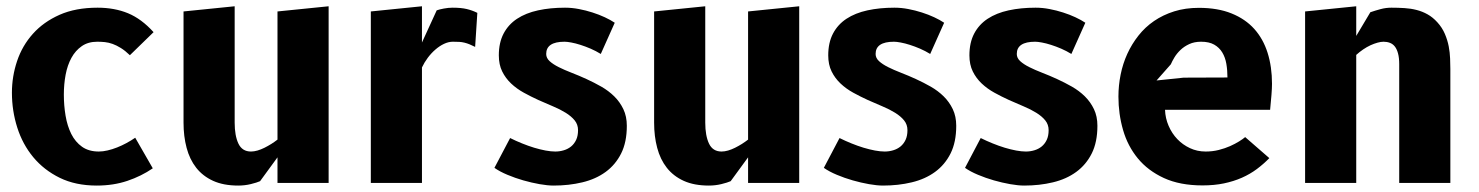

<svg xmlns="http://www.w3.org/2000/svg" viewBox="-20 -583 4715 612"><path d="M394 -407Q379 -421.5 365.2 -430Q351.5 -438.5 339 -443Q326.5 -447.5 314.2 -448.8Q302 -450 290 -450Q261 -450 240.8 -436Q220.5 -422 207.8 -398.8Q195 -375.5 189.2 -345Q183.5 -314.5 183.5 -281.5Q183.5 -247 189 -214.2Q194.5 -181.5 207.2 -156Q220 -130.5 241.5 -115.2Q263 -100 295 -100Q308 -100 323 -103.5Q338 -107 353.2 -113Q368.5 -119 383.2 -127Q398 -135 411 -144L467 -46.5Q430.5 -21.5 386 -6.5Q341.5 8.5 288.5 8.5Q221 8.5 170.5 -16.2Q120 -41 86 -82Q52 -123 35 -176.5Q18 -230 18 -287.5Q18 -339.5 34.5 -388.5Q51 -437.5 84.8 -475.2Q118.5 -513 169.8 -535.8Q221 -558.5 291 -558.5Q345 -558.5 388 -540.8Q431 -523 469.5 -480.5Z M864.5 -546.5 1027.5 -563V0H864.5V-81.5L809 -5.5Q799 -1 779.5 3.8Q760 8.5 739.5 8.5Q692.5 8.5 659.5 -6.5Q626.5 -21.5 605.5 -48.2Q584.5 -75 574.8 -111.8Q565 -148.5 565 -192V-546.5L728 -563V-192Q728 -150.5 740 -125.2Q752 -100 780 -100Q789.5 -100 800.8 -103.2Q812 -106.5 823 -112Q834 -117.5 844.8 -124.2Q855.5 -131 864.5 -138Z M1494.5 -433.5Q1484.5 -438.5 1476.5 -441.8Q1468.5 -445 1460.5 -447Q1452.5 -449 1443.8 -449.5Q1435 -450 1423.5 -450Q1409.5 -450 1395.2 -443.2Q1381 -436.5 1367.8 -425Q1354.5 -413.5 1343.5 -398.8Q1332.5 -384 1325 -368V0H1162V-546.5L1325 -563V-447.5L1372 -550Q1380 -553 1394.8 -555.8Q1409.5 -558.5 1422.5 -558.5Q1450 -558.5 1467.8 -554.2Q1485.5 -550 1501.5 -542Z M1895 -411Q1879.5 -420.5 1862.8 -427.8Q1846 -435 1830.2 -440Q1814.5 -445 1801 -447.5Q1787.5 -450 1779.5 -450Q1721 -450 1721 -411Q1721 -398 1732 -388Q1743 -378 1761 -369Q1779 -360 1802.2 -351Q1825.5 -342 1849.5 -331Q1873.5 -320 1896.8 -306.8Q1920 -293.5 1938 -275.8Q1956 -258 1967 -235Q1978 -212 1978 -182Q1978 -130 1960 -94Q1942 -58 1910.5 -35Q1879 -12 1836.2 -1.8Q1793.5 8.5 1744.5 8.5Q1725.5 8.5 1700 4Q1674.5 -0.5 1648.2 -8Q1622 -15.5 1597.5 -25.8Q1573 -36 1556 -48L1606 -143Q1624 -134 1643.8 -126Q1663.5 -118 1682.5 -112.2Q1701.5 -106.5 1719 -103.2Q1736.5 -100 1750 -100Q1764 -100 1777.2 -104Q1790.5 -108 1800.5 -116.2Q1810.5 -124.5 1816.5 -137.2Q1822.5 -150 1822.5 -168Q1822.5 -186 1811.8 -199.2Q1801 -212.5 1783.2 -223.5Q1765.5 -234.5 1742.8 -244Q1720 -253.5 1696.2 -264.2Q1672.5 -275 1649.8 -287.5Q1627 -300 1609.2 -316.8Q1591.5 -333.5 1580.8 -355.2Q1570 -377 1570 -406.5Q1570 -447 1585.2 -476Q1600.5 -505 1628.2 -523.2Q1656 -541.5 1695 -550Q1734 -558.5 1781 -558.5Q1803 -558.5 1825.2 -554.2Q1847.5 -550 1868.5 -543.2Q1889.5 -536.5 1907.8 -528Q1926 -519.5 1939.5 -510.5Z M2364.5 -546.5 2527.5 -563V0H2364.5V-81.5L2309 -5.5Q2299 -1 2279.5 3.8Q2260 8.5 2239.5 8.5Q2192.5 8.5 2159.5 -6.5Q2126.5 -21.5 2105.5 -48.2Q2084.5 -75 2074.8 -111.8Q2065 -148.5 2065 -192V-546.5L2228 -563V-192Q2228 -150.5 2240 -125.2Q2252 -100 2280 -100Q2289.5 -100 2300.8 -103.2Q2312 -106.5 2323 -112Q2334 -117.5 2344.8 -124.2Q2355.5 -131 2364.5 -138Z M2945 -411Q2929.5 -420.5 2912.8 -427.8Q2896 -435 2880.2 -440Q2864.5 -445 2851 -447.5Q2837.5 -450 2829.5 -450Q2771 -450 2771 -411Q2771 -398 2782 -388Q2793 -378 2811 -369Q2829 -360 2852.2 -351Q2875.5 -342 2899.5 -331Q2923.5 -320 2946.8 -306.8Q2970 -293.5 2988 -275.8Q3006 -258 3017 -235Q3028 -212 3028 -182Q3028 -130 3010 -94Q2992 -58 2960.5 -35Q2929 -12 2886.2 -1.8Q2843.5 8.5 2794.5 8.5Q2775.5 8.5 2750 4Q2724.5 -0.5 2698.2 -8Q2672 -15.5 2647.5 -25.8Q2623 -36 2606 -48L2656 -143Q2674 -134 2693.8 -126Q2713.5 -118 2732.5 -112.2Q2751.5 -106.5 2769 -103.2Q2786.5 -100 2800 -100Q2814 -100 2827.2 -104Q2840.5 -108 2850.5 -116.2Q2860.5 -124.5 2866.5 -137.2Q2872.5 -150 2872.5 -168Q2872.5 -186 2861.8 -199.2Q2851 -212.5 2833.2 -223.5Q2815.5 -234.5 2792.8 -244Q2770 -253.5 2746.2 -264.2Q2722.5 -275 2699.8 -287.5Q2677 -300 2659.2 -316.8Q2641.5 -333.5 2630.8 -355.2Q2620 -377 2620 -406.5Q2620 -447 2635.2 -476Q2650.5 -505 2678.2 -523.2Q2706 -541.5 2745 -550Q2784 -558.5 2831 -558.5Q2853 -558.5 2875.2 -554.2Q2897.5 -550 2918.5 -543.2Q2939.5 -536.5 2957.8 -528Q2976 -519.5 2989.5 -510.5Z M3395 -411Q3379.5 -420.5 3362.8 -427.8Q3346 -435 3330.2 -440Q3314.5 -445 3301 -447.5Q3287.5 -450 3279.5 -450Q3221 -450 3221 -411Q3221 -398 3232 -388Q3243 -378 3261 -369Q3279 -360 3302.2 -351Q3325.5 -342 3349.5 -331Q3373.5 -320 3396.8 -306.8Q3420 -293.5 3438 -275.8Q3456 -258 3467 -235Q3478 -212 3478 -182Q3478 -130 3460 -94Q3442 -58 3410.5 -35Q3379 -12 3336.2 -1.8Q3293.5 8.5 3244.5 8.5Q3225.5 8.5 3200 4Q3174.5 -0.5 3148.2 -8Q3122 -15.5 3097.5 -25.8Q3073 -36 3056 -48L3106 -143Q3124 -134 3143.8 -126Q3163.5 -118 3182.5 -112.2Q3201.5 -106.5 3219 -103.2Q3236.5 -100 3250 -100Q3264 -100 3277.2 -104Q3290.5 -108 3300.5 -116.2Q3310.5 -124.5 3316.5 -137.2Q3322.5 -150 3322.5 -168Q3322.5 -186 3311.8 -199.2Q3301 -212.5 3283.2 -223.5Q3265.5 -234.5 3242.8 -244Q3220 -253.5 3196.2 -264.2Q3172.5 -275 3149.8 -287.5Q3127 -300 3109.2 -316.8Q3091.5 -333.5 3080.8 -355.2Q3070 -377 3070 -406.5Q3070 -447 3085.2 -476Q3100.5 -505 3128.2 -523.2Q3156 -541.5 3195 -550Q3234 -558.5 3281 -558.5Q3303 -558.5 3325.2 -554.2Q3347.5 -550 3368.5 -543.2Q3389.5 -536.5 3407.8 -528Q3426 -519.5 3439.5 -510.5Z M4026 -79Q4007.5 -60 3986 -44Q3964.5 -28 3938.5 -16.5Q3912.5 -5 3881.5 1.5Q3850.5 8 3813 8Q3741 8 3690 -15.5Q3639 -39 3606.8 -78.2Q3574.5 -117.5 3559.8 -168.5Q3545 -219.5 3545 -275Q3545 -310.5 3552 -345.2Q3559 -380 3573.2 -411.2Q3587.5 -442.5 3608.8 -469.5Q3630 -496.5 3658.5 -516Q3687 -535.5 3722.8 -546.8Q3758.5 -558 3801.5 -558Q3861.5 -558 3905.5 -540.2Q3949.5 -522.5 3978 -490.8Q4006.5 -459 4020.5 -414.5Q4034.5 -370 4034.5 -316Q4034.5 -302.5 4032.8 -280.5Q4031 -258.5 4028.5 -233H3693.5Q3694.5 -206 3705 -181.8Q3715.5 -157.5 3732.8 -139.5Q3750 -121.5 3773 -110.8Q3796 -100 3823 -100Q3845 -100 3864.8 -105Q3884.5 -110 3900.8 -117.2Q3917 -124.5 3929.5 -132.2Q3942 -140 3949 -146ZM3892.5 -336Q3892.5 -359 3889 -379.5Q3885.5 -400 3876 -415.8Q3866.5 -431.5 3850.2 -440.8Q3834 -450 3808.5 -450Q3787 -450 3770.8 -442.5Q3754.5 -435 3742.8 -423.8Q3731 -412.5 3723.5 -400Q3716 -387.5 3712 -378L3666.5 -326.5L3753 -335.5Z M4303 -563V-468.5L4348 -544Q4364 -549.5 4380.8 -554Q4397.5 -558.5 4415 -558.5Q4436.5 -558.5 4456.8 -557.2Q4477 -556 4495.5 -551.2Q4514 -546.5 4530.5 -537.2Q4547 -528 4561.5 -512Q4577 -495 4585.5 -475Q4594 -455 4597.8 -435.2Q4601.5 -415.5 4602.2 -396.8Q4603 -378 4603 -363.5V0H4440V-378.5Q4440 -399 4436.2 -412.8Q4432.5 -426.5 4426 -434.8Q4419.5 -443 4410.2 -446.5Q4401 -450 4390 -450Q4381.5 -450 4370.8 -447Q4360 -444 4348.5 -438.8Q4337 -433.5 4325.2 -425.5Q4313.5 -417.5 4303 -408V0H4140V-546.5Z"/></svg>

Font: B612
Style: Bold
Weight: 700
Designer: Nicolas Chauveau, Thomas Paillot, Jonathan Favre-Lamarine, Jean-Luc Vinot
Foundry: AIRBUS
Version: Version 1.008